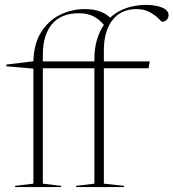

<svg xmlns="http://www.w3.org/2000/svg" viewBox="-20 -762 706 782"><path d="M229 0H41.5V-5L116 -14V-482.5L6 -492V-499L116 -512.5Q118 -584.5 147.8 -631.5Q177.5 -678.5 224.8 -701.8Q272 -725 326 -725Q360.5 -725 386.2 -715.8Q412 -706.5 428.5 -690Q457 -716.5 494.8 -729.2Q532.5 -742 574 -742Q614 -742 640.2 -731.2Q666.5 -720.5 666.5 -700Q666.5 -690.5 659.8 -682Q653 -673.5 640 -673.5Q638 -673.5 625.5 -686.5Q613 -699.5 590.2 -712.2Q567.5 -725 535.5 -725Q473.5 -725 438.2 -680.5Q403 -636 403 -556.5V-512H590L585 -484H403V-14L485.5 -5V0H290V-5L364.5 -14V-484H154.5V-14L229 -5ZM154.5 -539.5V-512H364.5V-521Q364.5 -565 374.8 -599.8Q385 -634.5 403 -660.5Q384.5 -683.5 360.2 -695.8Q336 -708 301 -708Q228.5 -708 191.5 -663.5Q154.5 -619 154.5 -539.5Z"/></svg>

Font: Newsreader 72pt ExtraLight
Style: Regular
Weight: 275
Designer: Hugues Gentile
Foundry: Production Type
Version: Version 1.003; ttfautohint (v1.8.3)